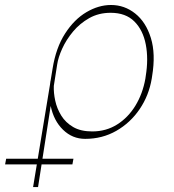

<svg xmlns="http://www.w3.org/2000/svg" viewBox="-127 -547 698 770"><path d="M5.7 203.1 73.5 -207.7Q74.2 -214.5 75.3 -221.6H75.6L83.8 -271.3Q97.3 -355.8 134.1 -412.6Q170.8 -469.5 219.6 -498.2Q268.5 -527 318.2 -527Q372.2 -527 415.1 -492.9Q458.1 -458.8 478 -394.9Q497.9 -331 483 -241.5L481.5 -231.5Q470.2 -164.1 433.1 -109.4Q396 -54.7 339.7 -22.4Q283.4 9.9 214.5 9.9Q163.4 9.9 125.9 -26.5Q88.4 -62.9 76.3 -122.2L25.6 203.1ZM88.8 -202.4Q87.7 -174.7 94.5 -143.3Q101.2 -111.9 118.6 -83.6Q136 -55.4 166.4 -37.6Q196.7 -19.9 242.9 -19.9Q298.3 -19.9 342.5 -47.6Q386.7 -75.3 416 -123.2Q445.3 -171.2 456 -231.5L457.4 -241.5Q468.8 -310.4 457.7 -368.3Q446.7 -426.1 411.9 -460.9Q377.1 -495.7 316.8 -495.7Q268.8 -495.7 231 -474.4Q193.2 -453.1 165.8 -420.3Q138.5 -387.4 122.5 -352.1Q106.5 -316.8 102.3 -288.4ZM-106.5 112.2 -102.3 89.5H167.6L163.4 112.2Z"/></svg>

Font: Inter UI Thin
Style: Italic
Weight: 100
Italic angle: -9.39999°
Designer: Rasmus Andersson
Foundry: rsms
Version: 3.2;8d6f07862